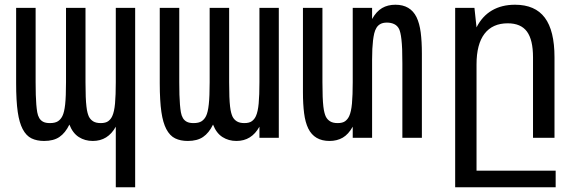

<svg xmlns="http://www.w3.org/2000/svg" viewBox="-20 -580 2448 808"><path d="M467.3 -46.9Q434.1 13.2 370.6 13.2Q337.4 13.2 311.8 -3.2Q286.1 -19.5 272 -55.7Q254.9 -20.5 230.2 -3.7Q205.6 13.2 165.5 13.2Q135.3 13.2 112.8 2.4Q90.3 -8.3 75.2 -37.1Q68.4 -50.3 63.2 -67.9Q58.1 -85.4 54.7 -108.6Q51.3 -131.8 49.6 -161.9Q47.9 -191.9 47.9 -230V-546.9H129.9V-233.9Q129.9 -175.8 132.8 -140.1Q134.3 -122.1 136.7 -107.7Q139.2 -93.3 145.3 -83Q151.4 -72.8 161.9 -67.4Q172.4 -62 189.9 -62Q211.9 -62 223.9 -69.8Q235.8 -77.6 242.7 -91.8Q250.5 -107.4 254.2 -140.6Q257.8 -173.8 257.8 -233.9V-546.9H339.8V-233.9Q339.8 -197.8 340.8 -173.1Q341.8 -148.4 343.8 -131.8Q345.7 -115.2 348.4 -105.5Q351.1 -95.7 354 -89.4Q360.4 -76.7 372.3 -69.3Q384.3 -62 403.8 -62Q424.8 -62 435.8 -70.3Q446.8 -78.6 452.6 -91.8Q460.9 -109.9 464.1 -144.5Q467.3 -179.2 467.3 -233.9V-546.9H548.8V208H467.3Z M770 13.2Q739.7 13.2 717.3 2.4Q694.8 -8.3 679.7 -37.1Q672.9 -50.3 667.7 -67.9Q662.6 -85.4 659.2 -108.6Q655.8 -131.8 654.1 -161.9Q652.3 -191.9 652.3 -230V-546.9H734.4V-233.9Q734.4 -175.8 737.3 -140.1Q738.8 -122.1 741.2 -107.7Q743.7 -93.3 749.8 -83Q755.9 -72.8 766.4 -67.4Q776.9 -62 794.4 -62Q816.4 -62 828.4 -69.8Q840.3 -77.6 847.2 -91.8Q855 -107.4 858.6 -140.6Q862.3 -173.8 862.3 -233.9V-546.9H944.3V-233.9Q944.3 -197.8 945.3 -173.1Q946.3 -148.4 948.2 -131.8Q950.2 -115.2 952.9 -105.5Q955.6 -95.7 958.5 -89.4Q964.8 -76.7 976.8 -69.3Q988.8 -62 1008.3 -62Q1029.3 -62 1040.3 -70.3Q1051.3 -78.6 1057.1 -91.8Q1065.4 -109.9 1068.6 -144.5Q1071.8 -179.2 1071.8 -233.9V-546.9H1153.3V0H1071.8V-46.9Q1038.6 13.2 975.1 13.2Q941.9 13.2 916.3 -3.2Q890.6 -19.5 876.5 -55.7Q859.4 -20.5 834.7 -3.7Q810.1 13.2 770 13.2Z M1366.7 13.2Q1303.2 13.2 1277.3 -39.1Q1264.6 -65.4 1259.8 -103.5Q1254.9 -141.6 1254.9 -191.9V-546.9H1336.9V-233.9Q1336.9 -197.8 1337.9 -173.1Q1338.9 -148.4 1340.8 -131.8Q1342.8 -115.2 1345.5 -105.5Q1348.1 -95.7 1351.1 -89.4Q1357.4 -76.7 1369.4 -69.3Q1381.3 -62 1400.9 -62Q1421.9 -62 1432.9 -70.3Q1443.8 -78.6 1449.7 -91.8Q1458 -109.9 1461.2 -144.5Q1464.4 -179.2 1464.4 -233.9V-546.9H1545.9V-500Q1564 -532.2 1587.9 -546.1Q1611.8 -560.1 1644 -560.1Q1707 -560.1 1732.9 -507.8Q1745.6 -481.4 1750.5 -443.4Q1755.4 -405.3 1755.4 -355V0H1673.3V-313Q1673.3 -347.7 1672.4 -372.3Q1671.4 -397 1669.4 -413.8Q1667.5 -430.7 1665 -440.9Q1662.6 -451.2 1659.7 -457.5Q1652.8 -471.7 1639.4 -478.3Q1626 -484.9 1608.4 -484.9Q1591.8 -484.9 1581.3 -479.2Q1570.8 -473.6 1564.5 -463.4Q1558.1 -453.1 1554.9 -439.5Q1551.8 -425.8 1549.8 -409.7Q1547.9 -394 1546.9 -374Q1545.9 -354 1545.9 -329.1V0H1464.4V-46.9Q1446.3 -14.6 1422.4 -0.7Q1398.4 13.2 1366.7 13.2Z M1895.5 -546.9H1976.6L1985.4 -464.8Q2009.3 -512.2 2050.3 -536.1Q2091.3 -560.1 2147.5 -560.1Q2231.9 -560.1 2272.7 -505.6Q2313.5 -451.2 2313.5 -338.9V0H2223.1V-338.9Q2223.1 -412.6 2197.5 -447.3Q2171.9 -481.9 2116.7 -481.9Q2052.7 -481.9 2019 -438Q1985.4 -394 1985.4 -309.1V138.2H2318.4V208H1895.5Z"/></svg>

Font: Hack
Style: Regular
Weight: 400
Monospace: yes
Designer: Christopher Simpkins
Foundry: Christopher Simpkins
Version: Version 2.019; ttfautohint (v1.4.1) -l 4 -r 80 -G 350 -x 0 -